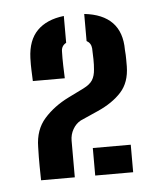

<svg xmlns="http://www.w3.org/2000/svg" viewBox="-37 -836 356 431"><g transform="rotate(-5 141.0 -621.0)"><path d="M39 -439.5Q38.5 -460.5 38.5 -471.8Q38.5 -483 38.5 -492Q38.5 -501 39 -514.5Q39.5 -553.5 61.5 -578.2Q83.5 -603 117 -619.5L151.5 -636.5Q166.5 -644 172.2 -653.2Q178 -662.5 179 -677Q180 -687 179.8 -700.2Q179.5 -713.5 179 -724.5Q178 -736.5 168 -742V-803Q209.5 -798.5 230.8 -776.5Q252 -754.5 252 -715Q252.5 -708 252.8 -703.2Q253 -698.5 253 -693Q253 -687.5 253 -677.5Q252.5 -641.5 232.8 -619.8Q213 -598 179 -583L139.5 -565.5Q128.5 -559.5 121.8 -547.8Q115 -536 115 -522V-439.5ZM161 -439.5V-501.5H246.5V-439.5ZM40 -663Q39.5 -678.5 39 -688.5Q38.5 -698.5 39 -715Q40.5 -755 61.8 -776.5Q83 -798 122 -802.5V-742Q111.5 -736.5 111 -724.5Q110.5 -709 111 -691.5Q111.5 -674 112 -663Z"/></g></svg>

Font: Big Shoulders Stencil Text Thin SemiBold
Style: Regular
Weight: 600
Version: Version 2.001